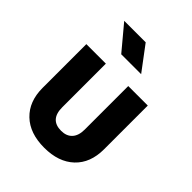

<svg xmlns="http://www.w3.org/2000/svg" viewBox="-221 -909 1043 1043"><g transform="rotate(45 300.0 -387.5)"><path d="M300 10Q189 10 126.5 -50Q64 -110 64 -214V-550H214V-215Q214 -120 300 -120Q341 -120 363.5 -144.5Q386 -169 386 -215V-550H536V-214Q536 -109 473 -49.5Q410 10 300 10ZM237 -645 120 -785H285L390 -645Z"/></g></svg>

Font: NKDuy Mono ExtraBold
Style: Regular
Weight: 800
Monospace: yes
Designer: NKDuy
Foundry: NKDuy
Version: Version 2.251; ttfautohint (v1.8.4.7-5d5b)